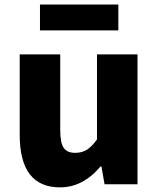

<svg xmlns="http://www.w3.org/2000/svg" viewBox="-20 -808 693 842"><path d="M243.2 13.7Q66.4 13.7 66.4 -216.8V-569.3H244.1V-239.3Q244.1 -181.6 259.3 -159.7Q274.4 -137.7 309.6 -137.7Q338.9 -137.7 360.4 -150.9Q381.8 -164.1 405.3 -196.3V-569.3H583V0H438.5L424.8 -78.1H420.9Q343.8 13.7 243.2 13.7ZM155.3 -674.8V-788.1H499V-674.8Z"/></svg>

Font: Gen Shin Gothic Heavy
Style: Bold
Weight: 900
Designer: [Source Han Sans]
Ryoko NISHIZUKA  (kana & ideographs); Paul D. Hunt (Latin, Greek & Cyrillic); Wenlong ZHANG  (bopomofo
Version: Version 1.002.20150607